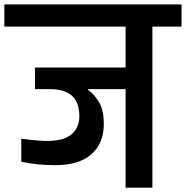

<svg xmlns="http://www.w3.org/2000/svg" viewBox="-56 -861 853 881"><path d="M420 -282Q417.7 -200.3 361.5 -151.8Q305.3 -103.3 199.3 -103.3Q156.7 -103.3 119.8 -106.7Q83 -110 41.7 -119V-224.7Q76 -219.7 107.5 -217Q139 -214.3 154 -214.3Q212 -213.7 245.7 -228.7Q279.3 -243.7 293.8 -270Q308.3 -296.3 308.3 -328.3Q308.3 -348 303.5 -369.5Q298.7 -391 285 -409.7Q271.3 -428.3 244.3 -440.2Q217.3 -452 173 -452H104.7V-551H520.3V-739H-36V-840.7H777V-739H643.3V0H520.3V-452H347.7V-449Q379.3 -426.7 400.7 -387.8Q422 -349 420 -282Z"/></svg>

Font: Matangi Light
Style: Regular
Weight: 300
Designer: Prashant Pant
Foundry: The Graphic Ant
Version: Version 3.002